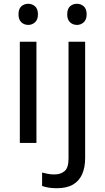

<svg xmlns="http://www.w3.org/2000/svg" viewBox="-20 -808 556 1017"><path d="M173 -587V-51H85V-587ZM130 -788Q150 -788 165.5 -774.5Q181 -761 181 -732Q181 -704 165.5 -690Q150 -676 130 -676Q108 -676 93 -690Q78 -704 78 -732Q78 -761 93 -774.5Q108 -788 130 -788ZM280 189Q255 189 236 185.5Q217 182 203 177V106Q218 110 234 113Q250 116 269 116Q301 116 322 98.5Q343 81 343 32V-587H431V29Q431 79 415 115Q399 151 366 170Q333 189 280 189ZM336 -732Q336 -761 351 -774.5Q366 -788 388 -788Q408 -788 423.5 -774.5Q439 -761 439 -732Q439 -704 423.5 -690Q408 -676 388 -676Q366 -676 351 -690Q336 -704 336 -732Z"/></svg>

Font: Noto Sans Tamil UI
Style: Regular
Weight: 400
Designer: Jelle Bosma - Monotype Design Team
Foundry: Monotype Imaging Inc.
Version: Version 2.004